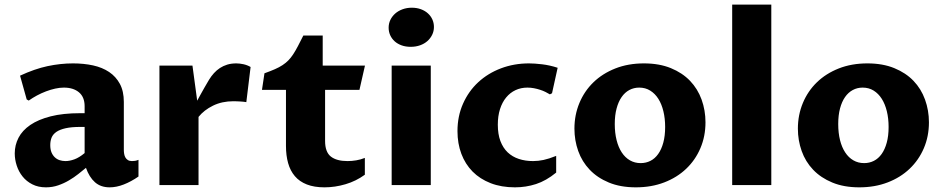

<svg xmlns="http://www.w3.org/2000/svg" viewBox="-20 -802 4088 832"><path d="M352.5 -74.7Q337.9 -62.5 319.3 -47.9Q300.8 -33.2 278.8 -20.3Q256.8 -7.3 231.9 1.2Q207 9.8 179.2 9.8Q145.5 9.8 120.1 -3.2Q94.7 -16.1 77.9 -37.1Q61 -58.1 52.5 -84.5Q43.9 -110.8 43.9 -137.2Q43.9 -173.3 60.3 -205.1Q76.7 -236.8 111.3 -260.5Q146 -284.2 199.7 -297.9Q253.4 -311.5 327.6 -311.5H346.7V-341.8Q346.7 -381.3 322.3 -401.9Q297.9 -422.4 256.8 -422.4Q238.8 -422.4 219 -418Q199.2 -413.6 179.2 -406Q159.2 -398.4 140.1 -388.2Q121.1 -377.9 104.5 -366.2L95.7 -371.1L66.9 -474.1Q129.9 -503.4 186 -515.4Q242.2 -527.3 296.4 -527.3Q342.8 -527.3 383.1 -518.6Q423.3 -509.8 452.9 -490Q482.4 -470.2 499.5 -438.5Q516.6 -406.7 516.6 -360.4V-152.3Q516.6 -143.6 518.1 -135Q519.5 -126.5 523.4 -119.6Q527.3 -112.8 534.2 -108.4Q541 -104 551.8 -104Q558.6 -104 565.2 -105Q571.8 -106 580.1 -109.4V-37.1Q548.3 -15.1 516.6 -2.7Q484.9 9.8 455.1 9.8Q416.5 9.8 391.6 -12.2Q366.7 -34.2 352.5 -74.7ZM346.7 -252H328.1Q289.6 -252 264.4 -246.3Q239.3 -240.7 224.4 -230.5Q209.5 -220.2 203.6 -205.8Q197.8 -191.4 197.8 -173.3Q197.8 -154.8 203.1 -141.8Q208.5 -128.9 217.5 -120.4Q226.6 -111.8 238.5 -107.9Q250.5 -104 263.7 -104Q281.7 -104 302.5 -111.6Q323.2 -119.1 346.7 -138.7Z M670.9 -517.6H814L834.5 -365.7Q842.3 -379.9 850.3 -394.5Q858.4 -409.2 865.5 -421.6Q872.6 -434.1 878.2 -443.4Q883.8 -452.6 886.2 -457Q895.5 -472.2 907.2 -485.1Q918.9 -498 933.1 -507.3Q947.3 -516.6 964.8 -522Q982.4 -527.3 1003.9 -527.3Q1018.1 -527.3 1034.9 -523.7Q1051.8 -520 1065.9 -511.7L1047.4 -359.4Q1043 -360.4 1035.6 -361.1Q1028.3 -361.8 1020.3 -362.3Q1012.2 -362.8 1004.6 -363Q997.1 -363.3 991.2 -363.3Q941.9 -363.3 903.1 -344.2Q864.3 -325.2 840.3 -295.4V0H670.9Z M1219.2 -412.6H1115.2L1126 -484.4Q1151.9 -493.7 1170.9 -502Q1189.9 -510.3 1204.3 -519.8Q1218.8 -529.3 1229.7 -540.5Q1240.7 -551.8 1250.7 -567.1Q1260.7 -582.5 1271 -602.1Q1281.2 -621.6 1294.4 -647.9H1378.4V-517.6H1561.5L1537.6 -412.6H1388.7V-191.4Q1388.7 -143.1 1413.8 -123.5Q1439 -104 1485.8 -104Q1504.4 -104 1523.7 -107.2Q1543 -110.4 1561 -117.7V-44.9Q1522.9 -17.1 1477.3 -3.7Q1431.6 9.8 1386.2 9.8Q1341.3 9.8 1309.6 -2.7Q1277.8 -15.1 1257.8 -38.6Q1237.8 -62 1228.5 -95.2Q1219.2 -128.4 1219.2 -169.9Z M1677.2 -517.6H1846.7V0H1677.2ZM1759.8 -599.1Q1737.8 -599.1 1720.2 -605.5Q1702.6 -611.8 1690.2 -623Q1677.7 -634.3 1670.9 -649.4Q1664.1 -664.6 1664.1 -682.1Q1664.1 -700.2 1671.6 -715.8Q1679.2 -731.4 1692.4 -743.2Q1705.6 -754.9 1724.1 -761.7Q1742.7 -768.6 1764.6 -768.6Q1786.1 -768.6 1804 -762Q1821.8 -755.4 1834.2 -744.1Q1846.7 -732.9 1853.5 -717.8Q1860.4 -702.6 1860.4 -685.1Q1860.4 -667 1852.8 -651.4Q1845.2 -635.7 1832 -624Q1818.8 -612.3 1800.3 -605.7Q1781.7 -599.1 1759.8 -599.1Z M2390.1 -54.2Q2346.7 -18.6 2302.7 -4.4Q2258.8 9.8 2211.4 9.8Q2152.3 9.8 2106 -8.3Q2059.6 -26.4 2027.8 -58.6Q1996.1 -90.8 1979.2 -135.5Q1962.4 -180.2 1962.4 -233.9Q1962.4 -298.8 1986.6 -353Q2010.7 -407.2 2052.5 -445.8Q2094.2 -484.4 2150.9 -505.9Q2207.5 -527.3 2272.5 -527.3Q2295.9 -527.3 2329.1 -523.4Q2362.3 -519.5 2396.5 -508.3L2372.1 -397.9L2362.8 -393.1Q2355 -397.9 2344.2 -403.3Q2333.5 -408.7 2320.8 -412.8Q2308.1 -417 2293.9 -419.7Q2279.8 -422.4 2265.6 -422.4Q2237.3 -422.4 2213.9 -411.4Q2190.4 -400.4 2173.3 -379.6Q2156.2 -358.9 2146.7 -329.1Q2137.2 -299.3 2137.2 -261.7Q2137.2 -220.7 2148.4 -190.9Q2159.7 -161.1 2179.9 -141.8Q2200.2 -122.6 2228.3 -113.3Q2256.3 -104 2290 -104Q2312.5 -104 2335.4 -108.9Q2358.4 -113.8 2390.1 -126.5Z M2735.4 9.8Q2668.5 9.8 2618.4 -11Q2568.4 -31.7 2535.2 -66.7Q2502 -101.6 2485.6 -147.7Q2469.2 -193.8 2469.2 -244.6Q2469.2 -303.7 2490.7 -355.5Q2512.2 -407.2 2551.5 -445.3Q2590.8 -483.4 2646.5 -505.4Q2702.1 -527.3 2770.5 -527.3Q2836.9 -527.3 2887 -506.8Q2937 -486.3 2970.2 -451.7Q3003.4 -417 3020.3 -370.4Q3037.1 -323.7 3037.1 -272Q3037.1 -211.4 3015.1 -159.9Q2993.2 -108.4 2953.4 -70.6Q2913.6 -32.7 2858.2 -11.5Q2802.7 9.8 2735.4 9.8ZM2756.3 -95.2Q2779.3 -95.2 2798.6 -105Q2817.9 -114.7 2832 -134.5Q2846.2 -154.3 2854.2 -183.6Q2862.3 -212.9 2862.3 -252Q2862.3 -288.6 2854.7 -319.8Q2847.2 -351.1 2832.8 -373.8Q2818.4 -396.5 2797.6 -409.4Q2776.9 -422.4 2750 -422.4Q2726.6 -422.4 2707 -411.9Q2687.5 -401.4 2673.6 -381.3Q2659.7 -361.3 2651.9 -332Q2644 -302.7 2644 -264.6Q2644 -226.1 2651.9 -194.8Q2659.7 -163.6 2674.3 -141.4Q2689 -119.1 2709.7 -107.2Q2730.5 -95.2 2756.3 -95.2Z M3152.8 -782.2H3322.3V0H3152.8Z M3703.6 9.8Q3636.7 9.8 3586.7 -11Q3536.6 -31.7 3503.4 -66.7Q3470.2 -101.6 3453.9 -147.7Q3437.5 -193.8 3437.5 -244.6Q3437.5 -303.7 3459 -355.5Q3480.5 -407.2 3519.8 -445.3Q3559.1 -483.4 3614.7 -505.4Q3670.4 -527.3 3738.8 -527.3Q3805.2 -527.3 3855.2 -506.8Q3905.3 -486.3 3938.5 -451.7Q3971.7 -417 3988.5 -370.4Q4005.4 -323.7 4005.4 -272Q4005.4 -211.4 3983.4 -159.9Q3961.4 -108.4 3921.6 -70.6Q3881.8 -32.7 3826.4 -11.5Q3771 9.8 3703.6 9.8ZM3724.6 -95.2Q3747.6 -95.2 3766.8 -105Q3786.1 -114.7 3800.3 -134.5Q3814.5 -154.3 3822.5 -183.6Q3830.6 -212.9 3830.6 -252Q3830.6 -288.6 3823 -319.8Q3815.4 -351.1 3801 -373.8Q3786.6 -396.5 3765.9 -409.4Q3745.1 -422.4 3718.3 -422.4Q3694.8 -422.4 3675.3 -411.9Q3655.8 -401.4 3641.8 -381.3Q3627.9 -361.3 3620.1 -332Q3612.3 -302.7 3612.3 -264.6Q3612.3 -226.1 3620.1 -194.8Q3627.9 -163.6 3642.6 -141.4Q3657.2 -119.1 3678 -107.2Q3698.7 -95.2 3724.6 -95.2Z"/></svg>

Font: Proza Libre
Style: Bold
Weight: 700
Designer: Jasper de Waard
Foundry: Jasper de Waard
Version: Version 1.000; ttfautohint (v1.4.1.8-43bc)